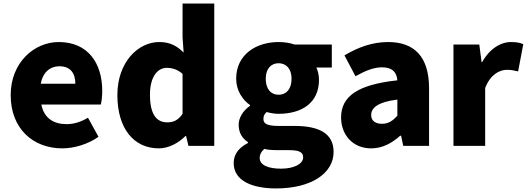

<svg xmlns="http://www.w3.org/2000/svg" viewBox="-20 -819 2958 1078"><path d="M330 14C396 14 474 -9 533 -51L474 -158C433 -134 395 -122 354 -122C282 -122 228 -154 212 -232H546C550 -246 554 -277 554 -309C554 -464 474 -583 310 -583C173 -583 40 -469 40 -285C40 -96 166 14 330 14ZM209 -349C221 -416 264 -447 313 -447C378 -447 403 -405 403 -349Z M872 14C926 14 981 -15 1021 -55H1025L1038 0H1183V-799H1005V-609L1011 -524C974 -560 937 -583 874 -583C756 -583 639 -471 639 -285C639 -99 730 14 872 14ZM919 -132C858 -132 822 -178 822 -287C822 -392 867 -438 916 -438C946 -438 978 -429 1005 -404V-180C980 -143 953 -132 919 -132Z M1530 239C1728 239 1853 154 1853 34C1853 -69 1773 -112 1633 -112H1543C1482 -112 1459 -124 1459 -150C1459 -170 1465 -178 1477 -190C1502 -183 1525 -180 1544 -180C1670 -180 1771 -238 1771 -371C1771 -398 1764 -424 1756 -440H1843V-569H1634C1608 -578 1577 -583 1544 -583C1421 -583 1306 -515 1306 -377C1306 -310 1343 -257 1384 -229V-225C1346 -199 1320 -159 1320 -119C1320 -71 1342 -41 1372 -21V-16C1319 11 1292 49 1292 96C1292 198 1399 239 1530 239ZM1544 -287C1503 -287 1472 -317 1472 -377C1472 -434 1503 -464 1544 -464C1586 -464 1617 -434 1617 -377C1617 -317 1586 -287 1544 -287ZM1558 128C1486 128 1438 108 1438 68C1438 49 1446 33 1464 17C1482 22 1504 24 1545 24H1599C1652 24 1682 31 1682 65C1682 101 1631 128 1558 128Z M2064 14C2127 14 2180 -15 2227 -57H2232L2244 0H2389V-323C2389 -501 2306 -583 2159 -583C2070 -583 1989 -553 1914 -508L1976 -391C2033 -423 2080 -441 2125 -441C2183 -441 2207 -414 2211 -368C1989 -344 1895 -279 1895 -159C1895 -64 1959 14 2064 14ZM2125 -124C2088 -124 2064 -140 2064 -173C2064 -213 2100 -246 2211 -260V-169C2185 -141 2161 -124 2125 -124Z M2526 0H2704V-325C2733 -400 2784 -427 2826 -427C2851 -427 2868 -423 2889 -418L2918 -571C2902 -578 2883 -583 2849 -583C2792 -583 2729 -546 2687 -470H2684L2671 -569H2526Z"/></svg>

Font: Noto Sans KR Black
Style: Regular
Weight: 900
Designer: Ryoko NISHIZUKA 西塚涼子 (kana, bopomofo & ideographs); Paul D. Hunt (Latin, Greek & Cyrillic); Sandoll Communications 산돌커뮤니
Foundry: Adobe
Version: Version 2.004;hotconv 1.0.118;makeotfexe 2.5.65603